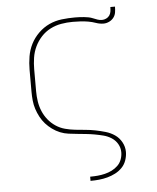

<svg xmlns="http://www.w3.org/2000/svg" viewBox="-54 -607 709 869"><g transform="rotate(-5 300.0 -173.0)"><path d="M322 215V196H323Q340 196 356.5 194.5Q373 193 389.5 189Q406 185 421 177.5Q436 170 448 158.5Q460 147 466 131Q472 115 472 98Q472 78 462 60.5Q452 43 435 32Q418 21 398.5 16Q379 11 359.5 7.5Q340 4 320.5 2Q301 0 281 -2Q261 -4 241.5 -6.5Q222 -9 203.5 -16.5Q185 -24 168.5 -36Q152 -48 139 -62.5Q126 -77 116.5 -95Q107 -113 101 -131.5Q95 -150 93 -170Q91 -190 91 -210V-310Q91 -340 96 -370Q101 -400 114.5 -426.5Q128 -453 150 -474.5Q172 -496 199 -508.5Q226 -521 256 -524.5Q286 -528 316 -528Q326 -528 336.5 -527.5Q347 -527 357.5 -526Q368 -525 378 -523Q388 -521 397.5 -517Q407 -513 417 -509.5Q427 -506 437 -506Q447 -506 456.5 -510.5Q466 -515 471.5 -523Q477 -531 478.5 -541Q480 -551 480 -561H501Q501 -548 499 -535Q497 -522 489 -511.5Q481 -501 468.5 -495Q456 -489 443 -489Q426 -489 409 -495Q392 -501 374.5 -504Q357 -507 339.5 -508Q322 -509 304 -509Q278 -509 252 -504.5Q226 -500 202.5 -488Q179 -476 161 -456.5Q143 -437 131.5 -413Q120 -389 116 -362.5Q112 -336 112 -310V-210Q112 -187 115.5 -164Q119 -141 128 -119.5Q137 -98 151.5 -80Q166 -62 185.5 -49Q205 -36 227.5 -30Q250 -24 273 -21.5Q296 -19 319 -17Q342 -15 364.5 -10.5Q387 -6 409.5 0.5Q432 7 451 20Q470 33 481.5 54Q493 75 493 98Q493 117 486.5 136Q480 155 466.5 169Q453 183 435.5 192Q418 201 399.5 206Q381 211 361.5 213Q342 215 323 215Z"/></g></svg>

Font: Iosevka SS04 Thin Extended
Style: Regular
Weight: 100
Width: 7
Monospace: yes
Designer: Belleve Invis
Foundry: Belleve Invis
Version: Version 19.0.0; ttfautohint (v1.8.4)